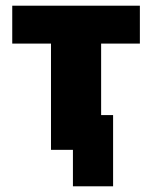

<svg xmlns="http://www.w3.org/2000/svg" viewBox="-20 -526 534 674"><path d="M236 128V0H159V-373H23V-506H471V-373H335V-122H377V128Z"/></svg>

Font: Nunito Sans 7pt Condensed Black
Style: Regular
Weight: 900
Width: 3
Designer: Vernon Adams
Foundry: Vernon Adams
Version: Version 3.101;gftools[0.9.27]